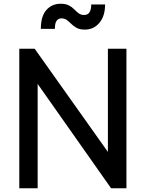

<svg xmlns="http://www.w3.org/2000/svg" viewBox="-20 -1005 778 1025"><path d="M83 0V-745H165L556 -194V-745H655V0H573L181 -557V0ZM433 -847Q406 -847 389.5 -856Q373 -865 361 -877Q349 -889 337 -898Q325 -907 308 -907Q292 -907 282.5 -894.5Q273 -882 273 -851H198Q198 -918 227.5 -951.5Q257 -985 304 -985Q331 -985 348 -976Q365 -967 376.5 -955Q388 -943 400 -934Q412 -925 429 -925Q467 -925 467 -981H541Q541 -919 510.5 -883Q480 -847 433 -847Z"/></svg>

Font: Pitagon Sans Text Medium
Style: Regular
Weight: 500
Designer: Travis Tran
Foundry: Pitagon
Version: Version 1.000; ttfautohint (v1.8.4.7-5d5b);gftools[0.9.26]